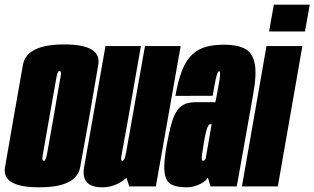

<svg xmlns="http://www.w3.org/2000/svg" viewBox="-50 -797 1344 821"><path d="M117.5 4Q277.5 4 292.8 -82Q308 -168 332.5 -301Q355 -433 370.2 -520Q385.5 -607 225 -607Q64 -607 48.2 -520.2Q32.5 -433.5 9.5 -301Q-13.5 -168.5 -28.5 -82.2Q-43.5 4 117.5 4ZM137 -109Q128 -109 133 -135.2Q138 -161.5 162 -301Q187 -440 191.5 -466.8Q196 -493.5 204.5 -493.5Q214 -493.5 208.8 -467Q203.5 -440.5 180 -301Q155.5 -162 150.5 -135.5Q145.5 -109 137 -109Z M503 0H616.5L722.5 -600H570L477 -76ZM552.5 -600H401L342.5 -268Q325 -169.5 309.8 -82.8Q294.5 4 387.5 4Q454 4 505.8 -51.2Q557.5 -106.5 574 -201.5L500.5 -208Q492 -156.5 486.8 -132.8Q481.5 -109 473 -109Q465 -109 469.8 -134.2Q474.5 -159.5 494.5 -269.5Z M747.5 4Q764 4 778.8 0Q793.5 -4 806 -10.2Q818.5 -16.5 827 -23.8Q835.5 -31 839 -38L850 0H962.5L1032 -390Q1048.5 -480 1039 -526.2Q1029.5 -572.5 996.2 -589.2Q963 -606 907.5 -606Q865 -606 831.8 -597Q798.5 -588 773 -565Q747.5 -542 729.8 -498.8Q712 -455.5 700 -387L859.5 -387.5Q867 -433 871.8 -455.5Q876.5 -478 880.2 -485.2Q884 -492.5 887 -492.5Q890.5 -492.5 891.2 -484.8Q892 -477 888.5 -454.2Q885 -431.5 876.5 -387.5L871 -360H787.5Q766.5 -360 749.2 -355Q732 -350 719.2 -338Q706.5 -326 696.8 -305.5Q687 -285 679.2 -253.8Q671.5 -222.5 663.5 -179.5Q648.5 -99 653.8 -59.8Q659 -20.5 683 -8.2Q707 4 747.5 4ZM818.5 -109Q815 -109 813.2 -114.2Q811.5 -119.5 813.8 -136.2Q816 -153 822 -188Q826.5 -215 830.5 -231Q834.5 -247 838 -254.2Q841.5 -261.5 844.2 -263.8Q847 -266 850 -266H855L829.5 -119Q828 -116 826 -113.8Q824 -111.5 822.2 -110.2Q820.5 -109 818.5 -109Z M984.5 0H1138L1243 -600H1089.5ZM1121 -777 1100.5 -662.5H1254L1274.5 -777Z"/></svg>

Font: Anybody UltraCondensed ExtraBold
Style: Italic
Weight: 800
Width: 1
Italic angle: -10°
Version: Version 1.113;gftools[0.9.25]